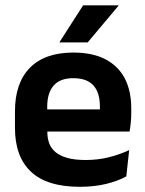

<svg xmlns="http://www.w3.org/2000/svg" viewBox="-20 -706 559 738"><path d="M286.5 12Q160.5 12 99 -46Q37.5 -104 37.5 -214V-278Q37.5 -387 95 -445.5Q152.5 -504 262 -504Q336 -504 385.5 -478Q435 -452 459.8 -404.2Q484.5 -356.5 484.5 -290V-272.5Q484.5 -254.5 482.8 -235.8Q481 -217 478 -200.5H362Q363.5 -228 363.8 -252.8Q364 -277.5 364 -297.5Q364 -332 353 -356.2Q342 -380.5 319.5 -393Q297 -405.5 262 -405.5Q210.5 -405.5 186 -377Q161.5 -348.5 161.5 -296V-250.5L162 -236V-197.5Q162 -174.5 169.2 -155Q176.5 -135.5 193.5 -121.2Q210.5 -107 238.8 -99Q267 -91 309.5 -91Q355.5 -91 397.2 -101.2Q439 -111.5 476.5 -129L465.5 -28Q432 -9.5 386.8 1.2Q341.5 12 286.5 12ZM105.5 -200.5V-285.5H452V-200.5ZM299.5 -685.5H435.5V-684L317 -543H209V-544.5Z"/></svg>

Font: Anek Telugu SemiBold
Style: Regular
Weight: 600
Designer: Omkar Bhoir (Telugu), Yesha Goshar (Latin)
Foundry: Ek Type
Version: Version 1.003